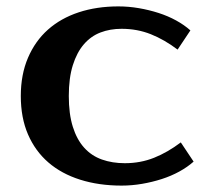

<svg xmlns="http://www.w3.org/2000/svg" viewBox="-20 -560 660 600"><path d="M350 -540Q382 -540 414 -534.5Q446 -529 475.5 -519.5Q505 -510 530.5 -496Q556 -482 575 -465L535 -405Q494 -436 451.5 -453Q409 -470 360 -470Q324 -470 294 -458.5Q264 -447 242 -421.5Q220 -396 207.5 -356Q195 -316 195 -260Q195 -204 207.5 -164Q220 -124 243 -98.5Q266 -73 298.5 -61.5Q331 -50 370 -50Q419 -50 461.5 -67Q504 -84 545 -115L585 -55Q566 -38 540.5 -24Q515 -10 485.5 -0.5Q456 9 424 14.5Q392 20 360 20Q289 20 230.5 1.5Q172 -17 131 -52.5Q90 -88 67.5 -140Q45 -192 45 -260Q45 -327 67.5 -379.5Q90 -432 130 -467.5Q170 -503 226 -521.5Q282 -540 350 -540Z"/></svg>

Font: Prosto One
Style: Regular
Weight: 400
Designer: Pavel Emelyanov and Jovanny lemonad
Foundry: Pavel Emelyanov and Jovanny Lemonad
Version: Version 1.001